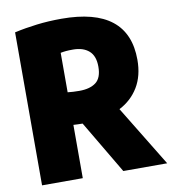

<svg xmlns="http://www.w3.org/2000/svg" viewBox="-83 -823 804 896"><g transform="rotate(-10 318.5 -375.0)"><path d="M44 0V-725Q95 -736.5 150.5 -743.2Q206 -750 268 -750Q584 -750 584 -500Q584 -424 551.5 -370.5Q519 -317 461.5 -287.5L637 0H429L280.5 -251Q268 -251 258 -251.5Q248 -252 237 -252.5V0ZM292 -404Q343 -404 371 -425.5Q399 -447 399 -500Q399 -551 371.5 -575Q344 -599 296 -599Q276.5 -599 262.8 -597.8Q249 -596.5 237 -594V-407Q250.5 -405.5 262.8 -404.8Q275 -404 292 -404Z"/></g></svg>

Font: Encode Sans Condensed Black
Style: Regular
Weight: 900
Width: 3
Designer: Multiple Designers
Foundry: Impallari Type
Version: Version 3.000; ttfautohint (v1.8.3) -l 8 -r 50 -G 200 -x 14 